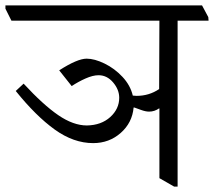

<svg xmlns="http://www.w3.org/2000/svg" viewBox="-47 -660 788 707"><path d="M721 -584H607V27H594L540 -4V-260L539 -261Q522 -249 502 -249Q489 -249 471.5 -255.5Q454 -262 448 -264H445Q440 -208 397.5 -170.5Q355 -133 296 -133Q224 -133 154.5 -183Q85 -233 11 -325L40 -352Q112 -274 167.5 -236Q223 -198 273 -198Q326 -199 359 -229Q392 -259 392 -300Q392 -330 369.5 -356.5Q347 -383 316 -383Q295 -383 268 -371Q241 -359 217 -343L171 -401Q238 -444 272 -444Q301 -444 338 -426Q375 -408 404 -377Q433 -346 442 -308L456 -307Q502 -307 539 -332L540 -584H-5L-27 -628V-640H697L720 -597Z"/></svg>

Font: Martel Light
Style: Regular
Weight: 300
Designer: Dan Reynolds
Foundry: Dan Reynolds
Version: Version 1.001; ttfautohint (v1.1) -l 5 -r 5 -G 72 -x 0 -D la